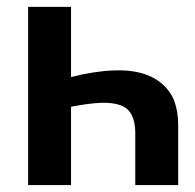

<svg xmlns="http://www.w3.org/2000/svg" viewBox="-20 -533 563 553"><path d="M184.6 -513.2V-311Q251 -328.1 307.6 -330.1Q364.7 -332.5 405.3 -316.4Q446.8 -299.8 470.2 -265.1Q493.2 -230.5 493.2 -170.4V0H369.6V-151.4Q369.6 -182.1 358.9 -202.6Q348.6 -222.2 326.7 -230Q303.2 -238.3 269 -236.8Q236.3 -235.4 184.6 -225.6V0H61V-513.2Z"/></svg>

Font: Lato-SemiBold
Style: Bold
Weight: 500
Designer: Lukasz Dziedzic with Adam Twardoch and Botio Nikoltchev
Foundry: tyPoland Lukasz Dziedzic
Version: ""